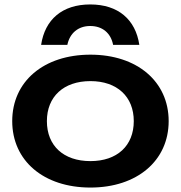

<svg xmlns="http://www.w3.org/2000/svg" viewBox="-20 -829 813 864"><path d="M387 15C597 15 739 -106 739 -284C739 -462 597 -583 387 -583C176 -583 35 -462 35 -284C35 -106 176 15 387 15ZM607 -627C590 -741 512 -809 386 -809C260 -809 182 -741 165 -627H283C294 -680 332 -712 386 -712C441 -712 479 -680 489 -627ZM387 -104C266 -104 191 -173 191 -284C191 -394 266 -464 387 -464C507 -464 582 -394 582 -284C582 -173 507 -104 387 -104Z"/></svg>

Font: Bounded Med
Style: Regular
Weight: 500
Designer: Vlad Churkin
Version: Version 3.0